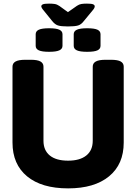

<svg xmlns="http://www.w3.org/2000/svg" viewBox="-20 -1032 752 1060"><path d="M356 8Q210 8 129.5 -58.5Q49 -125 49 -245V-664Q49 -683 66 -692.5Q83 -702 120 -702H150Q187 -702 203.5 -692.5Q220 -683 220 -664V-255Q220 -202 255 -173.5Q290 -145 356 -145Q421 -145 456.5 -173.5Q492 -202 492 -255V-664Q492 -683 509 -692.5Q526 -702 563 -702H592Q630 -702 646.5 -692.5Q663 -683 663 -664V-245Q663 -125 582 -58.5Q501 8 356 8ZM461 -746Q422 -746 404.5 -754Q387 -762 387 -779V-843Q387 -860 404.5 -868Q422 -876 461 -876Q501 -876 518 -868Q535 -860 535 -843V-779Q535 -762 518 -754Q501 -746 461 -746ZM251 -746Q212 -746 194.5 -754Q177 -762 177 -779V-843Q177 -860 194.5 -868Q212 -876 251 -876Q290 -876 307.5 -868Q325 -860 325 -843V-779Q325 -762 307.5 -754Q290 -746 251 -746ZM460 -1012Q486 -1012 494.5 -1008Q503 -1004 503 -997Q503 -993 500.5 -987.5Q498 -982 490 -973L443 -916Q429 -897 411.5 -891.5Q394 -886 355 -886Q317 -886 300 -891.5Q283 -897 268 -916L222 -973Q214 -982 211 -988Q208 -994 208 -997Q208 -1004 216.5 -1008Q225 -1012 251 -1012Q269 -1012 282 -1010Q295 -1008 308 -999L355 -965L405 -1000Q417 -1008 429 -1010Q441 -1012 460 -1012Z"/></svg>

Font: Asap ExtraBold
Style: Regular
Weight: 800
Designer: Pablo Cosgaya
Foundry: Omnibus-Type
Version: Version 3.001; ttfautohint (v1.8.4.7-5d5b)